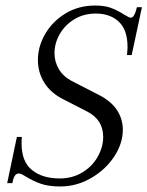

<svg xmlns="http://www.w3.org/2000/svg" viewBox="-20 -662 533 694"><path d="M73 -24Q70 -26 62 -30.5Q54 -35 48 -35Q30 -35 25 0H6L41 -167H59Q58 -159 58 -143Q58 -78 95.5 -47.5Q133 -17 196 -17Q242 -17 278 -39Q314 -61 333.5 -96Q353 -131 353 -167Q353 -231 291 -261L211 -302Q164 -325 140.5 -362.5Q117 -400 117 -445Q117 -494 143.5 -539.5Q170 -585 217 -613.5Q264 -642 324 -642Q359 -642 382.5 -633Q406 -624 429 -609Q447 -598 453 -598Q463 -598 470 -619L475 -636H493L456 -463H439Q441 -483 441 -492Q441 -554 409.5 -583.5Q378 -613 326 -613Q282 -613 248 -592Q214 -571 195.5 -538Q177 -505 177 -470Q177 -439 192.5 -412.5Q208 -386 238 -370L341 -317Q383 -295 403.5 -263Q424 -231 424 -193Q424 -144 393 -96.5Q362 -49 309.5 -18.5Q257 12 198 12Q155 12 127 2Q99 -8 73 -24Z"/></svg>

Font: Arapey
Style: Italic
Weight: 400
Italic angle: -12°
Designer: Eduardo Rodriguez Tunni
Foundry: Eduardo Rodriguez Tunni
Version: Version 3.000